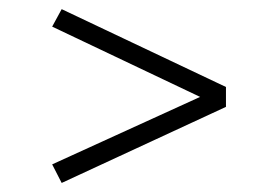

<svg xmlns="http://www.w3.org/2000/svg" viewBox="-20 -445 614 424"><path d="M95.2 -82 421.9 -231 95.2 -386.2 116.2 -424.8 479 -252.9V-209L116.2 -41Z"/></svg>

Font: Dehuti Alt
Style: Book
Weight: 400
Version: Version 1.2